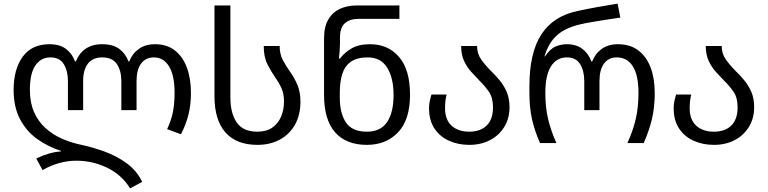

<svg xmlns="http://www.w3.org/2000/svg" viewBox="-20 -790 4238 1060"><path d="M698.2 250Q651.9 174.8 571.5 136Q491.2 97.2 401.9 97.2Q353 97.2 305.9 110.6Q258.8 124 214.8 148.9L180.2 85Q210.9 69.8 247.1 58.8Q283.2 47.9 316.9 45.9V43Q245.1 20 185.5 -22.5Q126 -64.9 90.6 -132.1Q55.2 -199.2 55.2 -293.9Q55.2 -408.2 105.5 -477.1Q155.8 -545.9 252.9 -545.9Q309.1 -545.9 343.5 -520.5Q377.9 -495.1 394 -451.2H398.9Q416 -495.1 452.4 -520.5Q488.8 -545.9 543.9 -545.9Q603 -545.9 637.9 -520.5Q672.9 -495.1 689 -451.2H693.8Q710.9 -495.1 747.1 -520.5Q783.2 -545.9 835.9 -545.9Q900.9 -545.9 944.8 -512Q988.8 -478 1011.5 -417.5Q1034.2 -356.9 1034.2 -275.9Q1034.2 -211.9 1020.5 -157Q1006.8 -102.1 979 -48.8L902.8 -77.1Q925.8 -126 934.8 -172.6Q943.8 -219.2 943.8 -276.9Q943.8 -374 913.3 -423.6Q882.8 -473.1 829.1 -473.1Q784.2 -473.1 759 -439Q733.9 -404.8 733.9 -342.8V-182.1H649.9V-342.8Q649.9 -398.9 625.5 -436Q601.1 -473.1 543.9 -473.1Q492.2 -473.1 465.6 -439Q439 -404.8 439 -342.8V-182.1H355V-342.8Q355 -398.9 332 -436Q309.1 -473.1 258.8 -473.1Q206.1 -473.1 175.5 -429Q145 -384.8 145 -293.9Q145 -224.1 167.5 -172.6Q189.9 -121.1 229 -85Q268.1 -48.8 317.6 -26.4Q367.2 -3.9 420.9 7.8Q488.8 22 556.4 46.4Q624 70.8 679.4 111.3Q734.9 151.9 765.1 213.9Z M1400.9 9.8Q1285.6 9.8 1224.9 -58.6Q1164.1 -127 1164.1 -258.8V-759.8H1252V-250Q1252 -165 1286.9 -114Q1321.8 -63 1400.9 -63Q1450.7 -63 1483.2 -85.4Q1515.6 -107.9 1531.7 -146Q1547.9 -184.1 1547.9 -231Q1547.9 -272 1534.4 -302Q1521 -332 1501 -359.9Q1477.1 -395 1456.5 -435.1Q1436 -475.1 1436 -536.1H1523.9Q1523.9 -491.2 1542 -457.5Q1560.1 -423.8 1584 -390.1Q1606.9 -357.9 1622.8 -319.3Q1638.7 -280.8 1638.7 -228Q1638.7 -155.8 1608.9 -102.3Q1579.1 -48.8 1525.4 -19.5Q1471.7 9.8 1400.9 9.8Z M2005.9 9.8Q1890.6 9.8 1829.8 -59.6Q1769 -128.9 1769 -267.1V-578.1Q1769 -643.1 1793 -683.1Q1816.9 -723.1 1857.4 -741.5Q1897.9 -759.8 1948.7 -759.8H2185.1V-686H1960.9Q1913.1 -686 1885 -662.6Q1856.9 -639.2 1856.9 -581.1V-545.9Q1856.9 -530.8 1855 -505.4Q1853 -480 1851.1 -466.8H1856.9Q1881.8 -500 1921.4 -522.9Q1960.9 -545.9 2022.9 -545.9Q2123 -545.9 2183.3 -475.3Q2243.7 -404.8 2243.7 -267.1Q2243.7 -128.9 2177.7 -59.6Q2111.8 9.8 2005.9 9.8ZM2005.9 -63Q2081.1 -63 2116.9 -116Q2152.8 -168.9 2152.8 -265.1Q2152.8 -359.9 2117.4 -416.5Q2082 -473.1 2010.7 -473.1Q1951.7 -473.1 1917.7 -449.5Q1883.8 -425.8 1869.9 -382.3Q1856 -338.9 1856 -277.8V-250Q1856 -165 1889.9 -114Q1923.8 -63 2005.9 -63Z M2570.8 9.8Q2508.8 9.8 2458.3 -13.2Q2407.7 -36.1 2378.2 -81.1Q2348.6 -126 2348.6 -192.9Q2348.6 -214.8 2353.3 -235.4Q2357.9 -255.9 2361.8 -268.1H2445.8Q2441.9 -254.9 2439.5 -235.4Q2437 -215.8 2437 -192.9Q2437 -128.9 2473.4 -95.9Q2509.8 -63 2570.8 -63Q2631.8 -63 2666.7 -96.9Q2701.7 -130.9 2701.7 -198.2Q2701.7 -250 2679.7 -282.5Q2657.7 -314.9 2628.9 -342.8Q2605 -367.2 2581.3 -393.6Q2557.6 -419.9 2541.7 -454.3Q2525.9 -488.8 2525.9 -536.1H2613.8Q2613.8 -493.2 2637.2 -460.7Q2660.6 -428.2 2691.9 -397Q2716.8 -373 2739.7 -345Q2762.7 -316.9 2777.8 -281.5Q2793 -246.1 2793 -198.2Q2793 -136.2 2763.9 -89.1Q2734.9 -42 2684.8 -16.1Q2634.8 9.8 2570.8 9.8Z M2961.4 0Q2930.7 -69.8 2916.7 -134Q2902.8 -198.2 2902.8 -275.9V-314Q2902.8 -499 2968.8 -600.1Q3034.7 -701.2 3167.5 -729Q3223.6 -741.2 3279.5 -751.2Q3335.4 -761.2 3389.6 -770L3404.8 -692.9Q3369.6 -688 3328.1 -681.4Q3286.6 -674.8 3248.5 -668.5Q3210.4 -662.1 3184.6 -655.8Q3143.6 -647 3104.5 -628.4Q3065.4 -609.9 3035.2 -575Q3004.9 -540 2985.8 -479H2988.8Q3017.6 -521 3047.6 -533.4Q3077.6 -545.9 3109.9 -545.9Q3160.6 -545.9 3194.6 -520.5Q3228.5 -495.1 3244.6 -451.2H3249.5Q3266.6 -495.1 3302.7 -520.5Q3338.9 -545.9 3391.6 -545.9Q3458.5 -545.9 3503.7 -512Q3548.8 -478 3571.8 -417.5Q3594.7 -356.9 3594.7 -275.9Q3594.7 -198.2 3579.6 -134Q3564.5 -69.8 3533.7 0H3443.8Q3475.6 -70.8 3490.2 -134.5Q3504.9 -198.2 3504.9 -276.9Q3504.9 -374 3473.9 -423.6Q3442.9 -473.1 3384.8 -473.1Q3339.8 -473.1 3314.7 -439Q3289.6 -404.8 3289.6 -342.8V-182.1H3205.6V-342.8Q3205.6 -398.9 3182.6 -436Q3159.7 -473.1 3109.9 -473.1Q3052.7 -473.1 3021.7 -423.6Q2990.7 -374 2990.7 -276.9Q2990.7 -198.2 3005.6 -134.5Q3020.5 -70.8 3051.8 0Z M3921.4 9.8Q3859.4 9.8 3808.8 -13.2Q3758.3 -36.1 3728.8 -81.1Q3699.2 -126 3699.2 -192.9Q3699.2 -214.8 3703.9 -235.4Q3708.5 -255.9 3712.4 -268.1H3796.4Q3792.5 -254.9 3790 -235.4Q3787.6 -215.8 3787.6 -192.9Q3787.6 -128.9 3824 -95.9Q3860.4 -63 3921.4 -63Q3982.4 -63 4017.3 -96.9Q4052.2 -130.9 4052.2 -198.2Q4052.2 -250 4030.3 -282.5Q4008.3 -314.9 3979.5 -342.8Q3955.6 -367.2 3931.9 -393.6Q3908.2 -419.9 3892.3 -454.3Q3876.5 -488.8 3876.5 -536.1H3964.4Q3964.4 -493.2 3987.8 -460.7Q4011.2 -428.2 4042.5 -397Q4067.4 -373 4090.3 -345Q4113.3 -316.9 4128.4 -281.5Q4143.6 -246.1 4143.6 -198.2Q4143.6 -136.2 4114.5 -89.1Q4085.4 -42 4035.4 -16.1Q3985.4 9.8 3921.4 9.8Z"/></svg>

Font: Kurinto Seri
Style: Regular
Weight: 400
Designer: Kurinto was developed by Clint Goss from a range of fonts that are compatible with the SIL Open Font License Version 1.1
Foundry: Clinton F. Goss
Version: Version 2.196; July 25, 2020